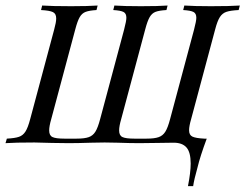

<svg xmlns="http://www.w3.org/2000/svg" viewBox="-47 -510 875 684"><path d="M513.7 -0.8 449.2 0Q416.9 0 371.8 -1.6L325.8 -2.4L278.2 -1.6Q229.8 0 197.6 0L137.9 -0.8Q96 -2.4 75.8 -2.4Q6.5 -2.4 -27.4 0L-22.6 -16.1Q6.5 -17.7 20.6 -22.6Q34.7 -27.4 43.5 -41.1Q52.4 -54.8 60.5 -85.5L146 -404.8Q153.2 -430.6 153.2 -444.4Q153.2 -461.3 141.5 -466.9Q129.8 -472.6 99.2 -474.2L103.2 -490.3Q137.1 -487.9 206.5 -487.9Q266.1 -487.9 300.8 -490.3L296.8 -474.2Q271 -472.6 258.1 -467.7Q245.2 -462.9 237.1 -449.2Q229 -435.5 221 -404.8L135.5 -85.5Q128.2 -60.5 128.2 -45.2Q128.2 -27.4 139.9 -21.8Q151.6 -16.1 182.3 -16.1H225.8Q254 -16.1 269 -21.4Q283.9 -26.6 292.7 -40.7Q301.6 -54.8 309.7 -85.5L395.2 -404.8Q403.2 -435.5 403.2 -446.8Q403.2 -462.1 393.1 -467.3Q383.1 -472.6 356.5 -474.2L360.5 -490.3Q395.2 -487.9 454.8 -487.9Q518.5 -487.9 550 -490.3L546 -474.2Q519.4 -472.6 506.9 -467.7Q494.4 -462.9 486.3 -449.2Q478.2 -435.5 470.2 -404.8L384.7 -85.5Q377.4 -60.5 377.4 -45.2Q377.4 -27.4 389.1 -21.8Q400.8 -16.1 431.5 -16.1H475Q503.2 -16.1 518.1 -21.4Q533.1 -26.6 541.9 -40.7Q550.8 -54.8 558.9 -85.5L644.4 -404.8Q652.4 -435.5 652.4 -446.8Q652.4 -462.1 642.3 -467.3Q632.3 -472.6 605.6 -474.2L609.7 -490.3Q645.2 -487.9 704 -487.9Q773.4 -487.9 807.3 -490.3L803.2 -474.2Q773.4 -472.6 759.3 -467.7Q745.2 -462.9 736.3 -449.2Q727.4 -435.5 719.4 -404.8L633.9 -85.5Q626.6 -60.5 626.6 -46Q626.6 -29 638.3 -23.4Q650 -17.7 680.6 -16.1H689.5Q666.1 46.8 656.5 87.1Q644.4 129.8 641.1 153.2H622.6Q632.3 104 632.3 72.6Q632.3 32.3 617.3 15.3Q602.4 -1.6 571.8 -1.6Q535.5 -1.6 513.7 -0.8Z"/></svg>

Font: Playfair Display SC
Style: Italic
Weight: 400
Italic angle: -14°
Designer: Claus Eggers Sørensen
Foundry: Claus Eggers Sørensen
Version: Version 1.202; ttfautohint (v1.6)